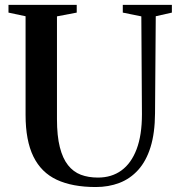

<svg xmlns="http://www.w3.org/2000/svg" viewBox="-20 -763 740 792"><path d="M375 8.5Q278.5 8.5 214.2 -21.5Q150 -51.5 117.8 -117.2Q85.5 -183 85.5 -289V-696L15 -711V-743H296.5V-711L215 -695.5V-271.5Q215 -202.5 226.8 -156Q238.5 -109.5 260.5 -81.8Q282.5 -54 313.5 -42.2Q344.5 -30.5 384 -30.5Q440.5 -30.5 481 -60Q521.5 -89.5 543.5 -147.5Q565.5 -205.5 565.5 -291.5L563 -695.5L486.5 -711V-743H689V-711L622.5 -696L619.5 -295.5Q619 -214 601 -156.2Q583 -98.5 550 -62Q517 -25.5 472.5 -8.5Q428 8.5 375 8.5Z"/></svg>

Font: Merriweather 96pt SemiBold
Style: Regular
Weight: 600
Version: Version 2.100